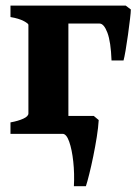

<svg xmlns="http://www.w3.org/2000/svg" viewBox="-20 -474 488 680"><path d="M417.5 -259.8H375Q372.6 -325.7 360.4 -358.2Q348.1 -390.6 332.5 -390.6H152.3L164.1 -454.1H425.3L443.4 -440.4Q443.4 -431.2 440.4 -406Q437.5 -380.9 433.3 -350.8Q429.2 -320.8 424.8 -295.4Q420.4 -270 417.5 -259.8ZM17.1 0V-40.5Q44.4 -45.4 62.5 -53.7Q80.6 -62 80.6 -72.3V-386.2Q80.6 -390.6 63.5 -399.7Q46.4 -408.7 17.1 -413.6V-454.1H275.4V-418.9Q222.2 -411.6 222.2 -404.8V-57.6Q222.2 -48.3 237.3 -45.7Q252.4 -43 300.8 -40.5V0ZM312 -63.5 329.6 -48.8Q328.1 -22.9 322.8 11Q317.4 44.9 310.3 79.6Q303.2 114.3 296.1 142.6Q289.1 170.9 284.2 185.5H241.7Q244.1 141.1 239.5 98.4Q234.9 55.7 225.1 27.8Q215.3 0 201.7 0L217.3 -63.5Z"/></svg>

Font: Gentium Book Plus
Style: Bold
Weight: 700
Designer: Victor Gaultney, Annie Olsen, Iska Routamaa, Becca Hirsbrunner
Foundry: SIL International
Version: Version 6.101